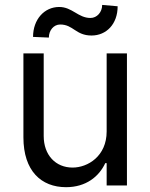

<svg xmlns="http://www.w3.org/2000/svg" viewBox="-20 -766 621 793"><path d="M420.5 -223C420.5 -120.7 342.3 -73.9 279.8 -73.9C210.2 -73.9 160.5 -125 160.5 -204.5V-545.5H76.7V-198.9C76.7 -59.7 150.6 7.1 252.8 7.1C335.2 7.1 389.2 -36.9 414.8 -92.3H420.5V0H504.3V-545.5H420.5ZM116.5 -613.6 181.8 -610.8C181.8 -640.6 201.7 -664.8 228.7 -664.8C282.7 -664.8 292.6 -619.3 358 -619.3C419 -619.3 465.9 -666.2 465.9 -740.1L402 -745.7C402 -715.9 380.7 -691.8 353.7 -691.8C302.6 -691.8 278.4 -737.2 224.4 -737.2C163.4 -737.2 116.5 -686.1 116.5 -613.6Z"/></svg>

Font: Margiela Sans
Style: Regular
Weight: 400
Designer: Stefan Endress, Andreas Faust
Version: Version 1.100;FEAKit 1.0